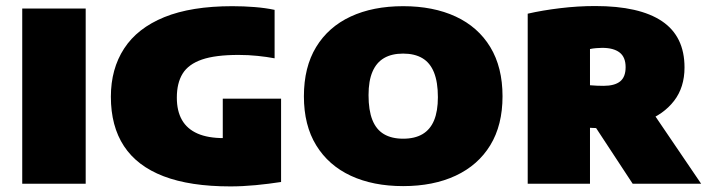

<svg xmlns="http://www.w3.org/2000/svg" viewBox="-20 -624 2401 652"><path d="M55.5 0V-595H271V0Z M762.5 9Q625.5 9 535.5 -25.5Q445.5 -60 401 -127.8Q356.5 -195.5 356.5 -295.5Q356.5 -390 401.5 -459.2Q446.5 -528.5 538 -565.8Q629.5 -603 769 -603Q808 -603 845 -600Q882 -597 912.5 -590.5V-426Q886 -431 854.8 -434.2Q823.5 -437.5 790 -437.5Q711.5 -437.5 665.8 -421.8Q620 -406 600.2 -374Q580.5 -342 580.5 -292.5Q580.5 -247 598 -216.5Q615.5 -186 650.8 -170.5Q686 -155 740 -155Q761 -155 785.5 -156.8Q810 -158.5 829 -160.5L736.5 -88V-289H934.5V-6Q892.5 0.5 847.8 4.8Q803 9 762.5 9Z M1349 8Q1247 8 1171.2 -27.2Q1095.5 -62.5 1053.8 -130.5Q1012 -198.5 1012 -297Q1012 -396 1053.5 -464.2Q1095 -532.5 1170.8 -567.8Q1246.5 -603 1349 -603Q1451.5 -603 1527.5 -567.8Q1603.5 -532.5 1645 -464Q1686.5 -395.5 1686.5 -297Q1686.5 -199 1645 -131Q1603.5 -63 1527.5 -27.5Q1451.5 8 1349 8ZM1349 -153Q1388.5 -153 1414.8 -168.5Q1441 -184 1454 -215.2Q1467 -246.5 1467 -294Q1467 -345 1453.8 -378Q1440.5 -411 1414.2 -426.5Q1388 -442 1349 -442Q1310.5 -442 1284.5 -427Q1258.5 -412 1245 -380.8Q1231.5 -349.5 1231.5 -301Q1231.5 -249.5 1244.5 -216.8Q1257.5 -184 1283.8 -168.5Q1310 -153 1349 -153Z M1772 0V-577.5Q1822 -589 1882 -596.2Q1942 -603.5 2001 -603.5Q2151.5 -603.5 2228 -552Q2304.5 -500.5 2304.5 -395Q2304.5 -327.5 2269 -281.5Q2233.5 -235.5 2171.2 -212Q2109 -188.5 2028 -188.5Q2017 -188.5 2006 -189Q1995 -189.5 1983.5 -190V0ZM2128.5 0 1951.5 -269.5H2178L2361 0ZM2029.5 -332.5Q2067 -332.5 2085.8 -347.5Q2104.5 -362.5 2104.5 -396Q2104.5 -430 2084 -445.8Q2063.5 -461.5 2025 -461.5Q2016 -461.5 2004.2 -460.5Q1992.5 -459.5 1983.5 -457.5V-334.5Q1996.5 -333.5 2006.8 -333Q2017 -332.5 2029.5 -332.5Z"/></svg>

Font: Encode Sans SC Black
Style: Regular
Weight: 900
Version: Version 3.002